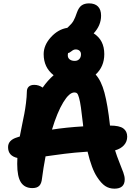

<svg xmlns="http://www.w3.org/2000/svg" viewBox="-20 -1126 807 1138"><path d="M658.2 -7.8Q627 -7.8 603.3 -23.7Q579.6 -39.6 555.2 -77.1Q523.4 -125 499 -227.1Q463.4 -225.1 423.8 -221.2Q384.3 -217.3 363.5 -214.6Q342.8 -211.9 299.8 -206.1Q256.8 -200.2 250 -199.2Q236.8 -129.9 229 -68.8Q226.1 -38.1 212.6 -24.7Q199.2 -11.2 171.9 -11.2Q126.5 -11.2 104.2 -44.9Q82 -78.6 82 -154.8Q82 -177.7 83 -189.9Q27.8 -202.1 27.8 -253.9Q27.8 -295.9 82 -312Q84.5 -313 89.6 -314.5Q94.7 -315.9 97.2 -316.9Q101.6 -340.8 110.4 -383.5Q119.1 -426.3 124.3 -452.4Q129.4 -478.5 134 -515.1Q138.7 -551.8 139.2 -583Q139.2 -601.6 150.4 -612.3Q161.6 -623 183.1 -623Q210 -623 232.9 -606.9Q262.2 -648.9 297.9 -680.2Q238.8 -726.1 238.8 -805.2Q238.8 -858.4 281.7 -905.5Q324.7 -952.6 378.9 -960.9Q379.9 -961.9 382.3 -964.1Q384.8 -966.3 386.2 -967.8Q405.8 -985.4 415.8 -1003.2Q425.8 -1021 436 -1051.8Q446.8 -1082 463.9 -1094Q481 -1106 507.8 -1106Q542.5 -1106 560.8 -1087.4Q579.1 -1068.8 579.1 -1033.2Q579.1 -975.6 535.2 -928.2Q598.1 -888.7 598.1 -805.2Q598.1 -731.4 546.9 -684.1Q580.1 -647.9 599.1 -576.9Q618.2 -505.9 631.8 -383.8V-381.8Q687.5 -381.8 710.7 -365Q733.9 -348.1 733.9 -315.9Q733.9 -286.6 714.8 -265.4Q695.8 -244.1 662.1 -234.9Q672.4 -201.2 687.5 -163.8Q702.6 -126.5 710.9 -103.5Q719.2 -80.6 719.2 -63Q719.2 -7.8 658.2 -7.8ZM381.8 -797.9Q381.8 -782.7 393.1 -773.9Q404.3 -765.1 422.9 -765.1Q439.9 -765.1 450 -775.9Q460 -786.6 460 -804.2Q460 -817.4 451.4 -825.2Q442.9 -833 428.2 -833Q416.5 -833 403.8 -822.5Q391.1 -812 383.8 -812Q381.8 -807.1 381.8 -797.9ZM420.9 -578.1Q390.6 -578.1 355 -519.5Q319.3 -460.9 288.1 -357.9Q373.5 -371.1 473.1 -377Q473.1 -384.3 472.2 -387.2Q464.8 -453.1 459.7 -488.8Q454.6 -524.4 448.7 -545.7Q442.9 -566.9 437 -572.5Q431.2 -578.1 420.9 -578.1Z"/></svg>

Font: Shantell Sans Bouncy
Style: Bold
Weight: 700
Designer: Stephen Nixon, Anya Danilova, Shantell Martin
Foundry: Arrow Type
Version: Version 1.006;[9816181b4]